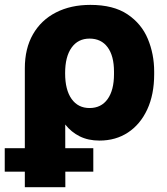

<svg xmlns="http://www.w3.org/2000/svg" viewBox="-48 -574 695 798"><path d="M55.2 204.1V-290Q55.2 -372.6 89.1 -431.6Q123 -490.7 184.6 -522.2Q246.1 -553.7 327.6 -553.7Q423.3 -553.7 481.7 -514.6Q540 -475.6 566.4 -412.4Q592.8 -349.1 592.8 -276.4V-265.6Q592.8 -181.2 564 -119.1Q535.2 -57.1 484.1 -23.4Q433.1 10.3 365.2 10.3Q318.8 10.3 283.4 -7.3Q248 -24.9 223.1 -56.6L223.6 204.1ZM222.7 -269Q222.7 -200.7 249.5 -162.8Q276.4 -125 324.2 -125Q372.6 -125 399.2 -162.1Q425.8 -199.2 425.8 -265.6V-276.4Q425.8 -341.8 399.2 -377.7Q372.6 -413.6 324.2 -413.6Q276.4 -413.6 249.5 -376Q222.7 -338.4 222.7 -270.5ZM-28.3 139.6V42H339.8V139.6Z"/></svg>

Font: Inter Extra Bold
Style: Regular
Weight: 800
Designer: Rasmus Andersson
Foundry: rsms
Version: Version 4.000;git-3c8e0fc